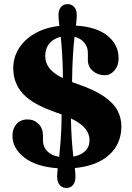

<svg xmlns="http://www.w3.org/2000/svg" viewBox="-20 -821 642 934"><path d="M347 39Q347 65.5 334.8 79.5Q322.5 93.5 302.5 93.5Q284 93.5 271 79.8Q258 66 258 37Q258 27.5 258.8 17.8Q259.5 8 261 -2.5Q155 -10 97.8 -55Q40.5 -100 40.5 -160.5Q40.5 -195 60.2 -217.5Q80 -240 114.5 -240Q145.5 -240 167.2 -218.5Q189 -197 189 -161.5V-137Q189 -106.5 210 -85.2Q231 -64 268 -58Q271.5 -90.5 275.2 -139.5Q279 -188.5 280 -264.5Q266.5 -269.5 251.5 -274.5Q138.5 -313.5 91.5 -365Q44.5 -416.5 44.5 -489Q44.5 -541.5 71.8 -585.2Q99 -629 149.2 -658Q199.5 -687 269 -695Q267 -710 265.8 -722.5Q264.5 -735 264.5 -748Q264.5 -773.5 276.8 -787.2Q289 -801 309 -801Q327.5 -801 340.5 -787.5Q353.5 -774 353.5 -746Q353.5 -734.5 352.2 -722.5Q351 -710.5 349.5 -696.5Q450 -690.5 503.5 -646.8Q557 -603 557 -537.5Q557 -502 537 -478.5Q517 -455 490 -455Q456 -455 431.8 -475.5Q407.5 -496 407.5 -529V-564Q407.5 -592 390.5 -613Q373.5 -634 342.5 -642Q338.5 -607 335 -554.8Q331.5 -502.5 330.5 -422Q342.5 -417.5 356 -412.5Q440 -384 486.8 -351.2Q533.5 -318.5 552 -282.5Q570.5 -246.5 570.5 -207Q570.5 -121.5 511.2 -67.8Q452 -14 344 -3.5Q345.5 8 346.2 18.2Q347 28.5 347 39ZM200 -548.5Q200 -516.5 219.2 -490.5Q238.5 -464.5 286 -441Q285.5 -513 282.2 -561.2Q279 -609.5 275.5 -642Q241 -634 220.5 -609.5Q200 -585 200 -548.5ZM415.5 -139.5Q415.5 -169 395.5 -194.8Q375.5 -220.5 325 -245Q326.5 -178.5 329.8 -134Q333 -89.5 337 -59Q374 -66 394.8 -86.5Q415.5 -107 415.5 -139.5Z"/></svg>

Font: Fraunces 72pt S100
Style: Bold
Weight: 700
Version: Version 1.000; ttfautohint (v1.8.3)